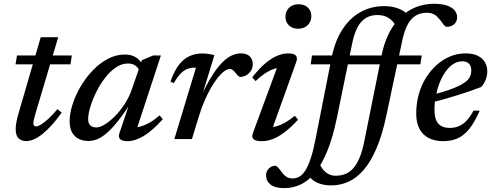

<svg xmlns="http://www.w3.org/2000/svg" viewBox="-20 -736 2609 1016"><path d="M62 -395.5 70 -442.5H360L353 -395.5ZM168 -136Q164 -122 161.5 -112.2Q159 -102.5 157.8 -95.8Q156.5 -89 156.5 -84.5Q156.5 -75 160.2 -71Q164 -67 170 -67Q180.5 -67 197.8 -77.5Q215 -88 237 -108.2Q259 -128.5 284 -158.5L306.5 -140Q280 -103 254.8 -75Q229.5 -47 206 -28Q182.5 -9 160.8 0.8Q139 10.5 119 10.5Q93.5 10.5 78.2 -4Q63 -18.5 63 -54Q63 -69 67 -90.8Q71 -112.5 79.5 -141L195.5 -539H288Z M612 -31.5 668 -197.5H676.5Q636 -135 603.5 -94.5Q571 -54 544.2 -31.2Q517.5 -8.5 494.2 0.8Q471 10 449 10Q419 10 396.5 -1.2Q374 -12.5 361.2 -35.5Q348.5 -58.5 348.5 -95Q348.5 -135.5 363.8 -183.2Q379 -231 406.2 -277.5Q433.5 -324 470 -362.5Q506.5 -401 550 -424.2Q593.5 -447.5 640.5 -447.5Q675 -447.5 698 -433.2Q721 -419 738 -389.5L719 -360Q712 -377.5 696.5 -388.8Q681 -400 657 -400Q623 -400 591.8 -378.2Q560.5 -356.5 534 -321.5Q507.5 -286.5 488 -246.2Q468.5 -206 457.5 -168.8Q446.5 -131.5 446.5 -105Q446.5 -83 458.2 -72.2Q470 -61.5 490 -61.5Q508 -61.5 533.8 -77Q559.5 -92.5 587 -119.8Q614.5 -147 638.5 -183.5Q662.5 -220 677 -261.5L731 -417.5L790.5 -442.5H831.5L698 -36L684 -63Q703 -61 726 -67.5Q749 -74 774 -88.5Q799 -103 824.5 -125.5L841.5 -105Q783 -41 738 -15Q693 11 655.5 11Q627 11 615.8 0.2Q604.5 -10.5 612 -31.5Z M1017 -378Q1015.5 -378 1013.8 -378Q1012 -378 1010 -378Q989.5 -378 971.5 -371.2Q953.5 -364.5 936.2 -347Q919 -329.5 900 -296.5L882 -304Q902 -361.5 927.8 -394Q953.5 -426.5 984.5 -439.8Q1015.5 -453 1049.5 -453Q1061.5 -453 1072 -452Q1082.5 -451 1093 -449Q1103.5 -447 1114.5 -444.5L1053.5 -244.5L1054 -247Q1090 -321 1123.2 -366.5Q1156.5 -412 1189 -432.8Q1221.5 -453.5 1254 -453.5Q1286.5 -453.5 1302 -437.5Q1317.5 -421.5 1317.5 -397Q1317.5 -376.5 1307.5 -361.2Q1297.5 -346 1282.2 -337.5Q1267 -329 1251 -329Q1246.5 -329 1240.8 -334Q1235 -339 1227.5 -349Q1219.5 -359.5 1212.2 -365.2Q1205 -371 1197 -371Q1183.5 -371 1167 -359.2Q1150.5 -347.5 1132.8 -325.5Q1115 -303.5 1097.2 -272.8Q1079.5 -242 1063 -204.2Q1046.5 -166.5 1033.5 -123.5L995.5 0H902.5Z M1319.5 -35 1453 -397 1472 -378Q1452 -379 1429.2 -371.2Q1406.5 -363.5 1382.2 -347.5Q1358 -331.5 1332.5 -307L1314.5 -326.5Q1354 -376.5 1387.8 -404Q1421.5 -431.5 1450.8 -442.5Q1480 -453.5 1506 -453.5Q1534.5 -453.5 1545.2 -442.2Q1556 -431 1547.5 -407.5L1414.5 -37L1399 -63Q1419.5 -61.5 1442.5 -67.8Q1465.5 -74 1490.2 -88Q1515 -102 1540 -123.5L1557 -102.5Q1518 -60 1484.2 -35Q1450.5 -10 1421.5 0.5Q1392.5 11 1366 11Q1332.5 11 1321.2 0.2Q1310 -10.5 1319.5 -35ZM1490.5 -646.5Q1490.5 -666 1499 -681Q1507.5 -696 1523.2 -704.8Q1539 -713.5 1560.5 -713.5Q1591 -713.5 1609.2 -696Q1627.5 -678.5 1627.5 -651Q1627.5 -632 1618.8 -616.8Q1610 -601.5 1594.5 -592.8Q1579 -584 1557.5 -584Q1527 -584 1508.8 -601.8Q1490.5 -619.5 1490.5 -646.5Z M2211.5 -442.5 2204.5 -395.5H1624L1631 -442.5ZM1735 -432Q1752.5 -519.5 1791.8 -580Q1831 -640.5 1887.5 -672Q1944 -703.5 2012.5 -703.5Q2044 -703.5 2068.8 -697Q2093.5 -690.5 2112 -679.2Q2130.5 -668 2142 -653.5L2077.5 -590.5Q2069 -611.5 2054.8 -626Q2040.5 -640.5 2021.2 -648.5Q2002 -656.5 1977 -656.5Q1942 -656.5 1916 -640.8Q1890 -625 1872.2 -592Q1854.5 -559 1843.5 -506L1763 -114Q1741.5 -10 1712.5 61.5Q1683.5 133 1648.2 176.8Q1613 220.5 1571.8 240Q1530.5 259.5 1484.5 259.5Q1435.5 259.5 1411.8 240.8Q1388 222 1388 192Q1388 171 1402.2 156Q1416.5 141 1439.5 141Q1448.5 146 1456.8 156.5Q1465 167 1476.5 182Q1488.5 196.5 1501 202.5Q1513.5 208.5 1526.5 208.5Q1546 208.5 1563 199.5Q1580 190.5 1595.2 167Q1610.5 143.5 1624.2 102.2Q1638 61 1650.5 -4ZM1999.5 -444Q2017.5 -531.5 2056.8 -592.2Q2096 -653 2152.5 -684.5Q2209 -716 2278.5 -716Q2318.5 -716 2345.5 -706.5Q2372.5 -697 2385.8 -681Q2399 -665 2399 -644.5Q2399 -622.5 2383.8 -608.2Q2368.5 -594 2341.5 -594Q2331 -599 2321.5 -613.5Q2312 -628 2299.5 -641Q2288 -655 2273 -661.8Q2258 -668.5 2238.5 -668.5Q2204.5 -668.5 2179 -653Q2153.5 -637.5 2136.2 -604.2Q2119 -571 2108 -518.5L2024 -122.5Q2002.5 -21.5 1972.2 49Q1942 119.5 1904.8 162.8Q1867.5 206 1824.2 225.5Q1781 245 1733 245Q1698.5 245 1672.2 236Q1646 227 1629.2 211.5Q1612.5 196 1606 177.5L1669 124.5Q1681.5 158 1704.2 176Q1727 194 1755 194Q1782 194 1805.2 185.5Q1828.5 177 1847.8 156.2Q1867 135.5 1882.2 99.8Q1897.5 64 1908 10Z M2427 -411.5Q2399.5 -411.5 2376.8 -396Q2354 -380.5 2335.8 -354Q2317.5 -327.5 2305 -294.5Q2292.5 -261.5 2285.8 -226Q2279 -190.5 2279 -157Q2279 -103.5 2300 -81.2Q2321 -59 2358.5 -59Q2383.5 -59 2405.2 -67.2Q2427 -75.5 2446.8 -95.2Q2466.5 -115 2485.5 -150.5H2518.5Q2491.5 -88.5 2462.8 -53.2Q2434 -18 2400.8 -3.5Q2367.5 11 2325.5 11Q2280.5 11 2248.2 -5.8Q2216 -22.5 2199.2 -54.8Q2182.5 -87 2182.5 -134Q2182.5 -188 2195.8 -236.2Q2209 -284.5 2233.8 -324Q2258.5 -363.5 2291 -392.5Q2323.5 -421.5 2362.2 -437.5Q2401 -453.5 2443 -453.5Q2484 -453.5 2509.5 -440.2Q2535 -427 2546.8 -405.5Q2558.5 -384 2558.5 -358.5Q2558.5 -335.5 2549.5 -313Q2540.5 -290.5 2526 -275.5Q2494.5 -263.5 2461.8 -252.2Q2429 -241 2395.8 -230.8Q2362.5 -220.5 2329.2 -211Q2296 -201.5 2263.5 -193.5L2265 -233.5Q2318 -247 2355 -260Q2392 -273 2415.5 -285.2Q2439 -297.5 2451.8 -310Q2464.5 -322.5 2469.2 -335.8Q2474 -349 2474 -363.5Q2474 -378 2468.8 -388.8Q2463.5 -399.5 2453 -405.5Q2442.5 -411.5 2427 -411.5Z"/></svg>

Font: Newsreader 16pt Medium
Style: Italic
Weight: 500
Italic angle: -17°
Designer: Hugues Gentile
Foundry: Production Type
Version: Version 1.003